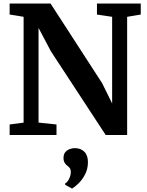

<svg xmlns="http://www.w3.org/2000/svg" viewBox="-20 -763 830 1085"><path d="M113.4 -70V-668Q100.4 -670.4 87.1 -672.5Q73.8 -674.6 60.7 -676.8Q47.6 -679 34.5 -680.8V-743H265.7L557.1 -293L613.7 -178.5V-668L527.9 -680.8V-743H775.4V-680.8L698.5 -668V0H577.4L267.9 -472.7L197.8 -605.3V-70.1L299.3 -59.6V0H34.5V-59.6ZM476.9 154.5Q476.6 192.5 460.6 222.8Q444.7 253.2 423.7 273.5Q402.7 293.8 387.8 302.3H386.5L348.6 281.5L347.2 274.4Q359.6 268.7 369.8 248.7Q380.1 228.6 380.1 209.3Q380.1 193.5 373.7 186.1Q367.3 178.6 360.5 173.6Q352.7 168.1 345.8 157.6Q339 147.1 339 129.4Q339 107.3 350.4 95.2Q361.8 83.2 376.2 78.7Q390.6 74.2 400.5 74.2H403.6Q436.3 74.2 456.8 94.7Q477.3 115.2 476.9 154.5Z"/></svg>

Font: Merriweather 7pt Light
Style: Regular
Weight: 300
Designer: Eben Sorkin
Foundry: Eben Sorkin
Version: Version 2.200;gftools[0.9.31]